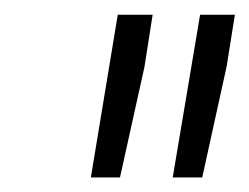

<svg xmlns="http://www.w3.org/2000/svg" viewBox="-20 -770 339 261"><path d="M187.5 -750H140.1L103.5 -528.8H143.1L176.3 -678.7ZM299.3 -750H252L214.8 -528.8H254.9L288.1 -679.7Z"/></svg>

Font: Roboto Light
Style: Italic
Weight: 300
Italic angle: -12°
Designer: Google
Version: Version 2.137; 2017